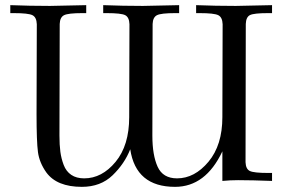

<svg xmlns="http://www.w3.org/2000/svg" viewBox="-20 -703 1096 746"><path d="M20 -652V-683Q96 -680 174 -680Q189 -680 315 -683V-652H299Q245 -652 229 -644Q213 -636 212 -610L211 -176Q211 -140 214.5 -113.5Q218 -87 227.5 -62Q237 -37 257 -23.5Q277 -10 307 -10Q376 -10 429 -74Q482 -138 482 -248L483 -609Q482 -636 466.5 -644Q451 -652 395 -652H381V-683Q458 -680 535 -680Q550 -680 676 -683V-652H660Q606 -652 590 -644Q574 -636 573 -610L572 -176Q572 -100 592.5 -55Q613 -10 668 -10Q736 -10 790 -74.5Q844 -139 844 -248L845 -609Q844 -636 828 -644Q812 -652 756 -652H742V-683Q818 -680 896 -680Q911 -680 1037 -683V-652H1021Q967 -652 951.5 -644.5Q936 -637 935 -610L934 -73Q935 -46 951 -38.5Q967 -31 1022 -31H1037V0Q958 -3 905 -3Q874 -3 844 0V-115Q779 23 660 23Q508 23 486 -123Q464 -67 417.5 -22Q371 23 298 23Q201 23 160 -33Q133 -71 127.5 -112Q122 -153 122 -260L123 -609Q122 -636 106 -644Q90 -652 34 -652Z"/></svg>

Font: CMU Serif
Style: Roman
Weight: 500
Version: Version 0.7.0